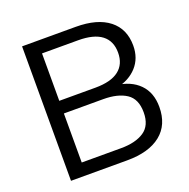

<svg xmlns="http://www.w3.org/2000/svg" viewBox="-126 -826 931 946"><g transform="rotate(-20 340.0 -352.5)"><path d="M88.1 0V-705H369.5Q482.4 -705 543.3 -657Q604.3 -609.1 604.3 -521.5Q604.3 -455.3 564.4 -411.3Q524.6 -367.3 455.4 -352.9V-367.3Q533.5 -358.5 577.6 -313.7Q621.7 -268.9 621.7 -193.8Q621.7 -99.8 559.3 -49.9Q497 0 382.6 0ZM168.6 -66.7H375Q451.1 -66.7 495.6 -96.3Q540.1 -125.8 540.1 -195Q540.1 -265.3 495.6 -294.6Q451.1 -323.8 375 -323.8H168.6ZM168.6 -390.1H358.1Q439.8 -390.1 481 -422Q522.2 -453.8 522.2 -514.4Q522.2 -575.6 481 -607.2Q439.8 -638.7 358.1 -638.7H168.6Z"/></g></svg>

Font: Mulish ExtraLight
Style: Regular
Weight: 200
Designer: Vernon Adams
Foundry: Vernon Adams
Version: Version 3.603